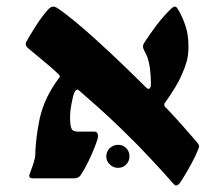

<svg xmlns="http://www.w3.org/2000/svg" viewBox="-20 -548 682 590"><path d="M521.5 22Q519 22 517.1 20.3Q515.1 18.6 513.7 17.6Q486.8 -13.2 446.5 -56.6Q406.2 -100.1 355.5 -149.4Q313.5 -189.9 280.8 -219.2Q248 -248.5 229.5 -264.2Q225.6 -267.6 222.4 -270.3Q219.2 -272.9 217.3 -272.9Q211.9 -272.9 206.5 -258.8Q204.1 -251 199.7 -229Q195.3 -207 195.3 -186.5Q195.3 -157.7 201.7 -149.4Q204.1 -146.5 209 -145Q213.9 -143.6 216.3 -143.6H269.5Q281.2 -143.6 281.2 -129.4Q281.2 -122.6 272.7 -100.3Q264.2 -78.1 252.2 -53.2Q240.2 -28.3 230 -13.2Q223.1 0 207.5 0H79.6Q69.8 0 69.8 -7.8Q69.8 -10.7 72.8 -17.6Q76.2 -25.9 82.3 -44.4Q88.4 -63 88.4 -71.8Q88.4 -87.9 90.6 -109.4Q92.8 -130.9 95.9 -150.9Q99.1 -170.9 101.6 -182.1Q109.9 -218.8 124.8 -249Q139.6 -279.3 161.1 -308.1Q164.1 -311 164.1 -314Q164.1 -315.4 160.6 -319.1Q157.2 -322.8 154.8 -324.7Q143.1 -335.9 125.5 -350.6Q107.9 -365.2 91.6 -378.9Q75.2 -392.6 66.4 -399.9Q59.1 -406.7 59.1 -412.1Q59.1 -417 60.5 -418.9Q70.3 -437 89.6 -467.5Q108.9 -498 129.9 -521Q137.7 -527.8 143.6 -527.8Q146.5 -527.8 149.2 -526.6Q151.9 -525.4 154.3 -524.4Q176.3 -510.3 209.7 -482.7Q243.2 -455.1 281.2 -420.4Q319.3 -385.7 357.4 -349.1Q395.5 -312.5 427.2 -280.8Q429.2 -278.8 431.6 -276.9Q434.1 -274.9 436 -274.9Q443.8 -274.9 443.8 -291.5Q443.8 -313 440.9 -336.4Q438 -359.9 430.7 -377.4Q426.8 -386.2 423.1 -393.1Q419.4 -399.9 419.4 -404.3Q419.4 -411.1 423.8 -417.5Q437 -438.5 459.5 -468.5Q481.9 -498.5 507.3 -522.5Q509.8 -524.4 512 -526.1Q514.2 -527.8 517.1 -527.8Q520.5 -527.8 523.2 -524.7Q525.9 -521.5 527.8 -518.1Q541 -495.6 550 -468.5Q559.1 -441.4 559.1 -406.7Q559.1 -378.4 553.7 -359.1Q548.3 -339.8 539.1 -319.8Q530.3 -298.8 515.9 -275.6Q501.5 -252.4 485.8 -230.5Q484.9 -228.5 484.9 -225.6Q484.9 -222.2 487.3 -219.7Q501 -206.1 517.8 -187.5Q534.7 -168.9 550.3 -151.1Q565.9 -133.3 576.7 -120.8Q587.4 -108.4 588.4 -106.9Q591.8 -102.1 591.8 -99.6Q591.8 -96.2 590.6 -93.5Q589.4 -90.8 588.4 -87.4Q581.1 -68.8 568.6 -45.9Q556.2 -22.9 545.2 -5.1Q534.2 12.7 530.8 16.6Q528.8 18.6 526.4 20.3Q523.9 22 521.5 22ZM342.8 -32.2Q328.1 -32.2 317.4 -42.7Q306.6 -53.2 306.6 -67.4Q306.6 -82.5 317.4 -92.8Q328.1 -103 342.8 -103Q357.9 -103 367.9 -92.8Q377.9 -82.5 377.9 -67.4Q377.9 -53.2 367.9 -42.7Q357.9 -32.2 342.8 -32.2Z"/></svg>

Font: David Libre
Style: Bold
Weight: 700
Designer: Ismar David, J. Victor Gaultney, Annie Olsen and Meir Sadan
Foundry: Monotype Imaging Inc. & SIL International
Version: Version 1.100; ttfautohint (v1.8.4.7-5d5b)